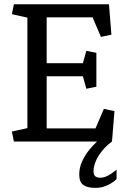

<svg xmlns="http://www.w3.org/2000/svg" viewBox="-20 -681 622 924"><path d="M519 0Q498.5 14.6 482.2 32.5Q465.8 50.3 454.1 69.1Q442.4 87.9 436.3 106.9Q430.2 126 430.2 142.6Q430.2 161.1 439 167.7Q447.8 174.3 462.9 174.3Q477.1 174.3 490.7 168.2Q504.4 162.1 515.6 154.8Q528.3 146 541 135.3V180.7Q529.3 192.9 513.2 202.1Q499.5 210.4 480.7 216.8Q461.9 223.1 438.5 223.1Q399.9 223.1 380.6 209Q361.3 194.8 361.3 158.2Q361.3 127 374.5 97.2Q387.7 67.4 409.7 40Q426.3 19.5 447.3 0H46.9L37.1 -47.9L111.8 -64.5V-596.2L37.1 -612.8L46.9 -660.6H504.4L516.1 -514.2L465.8 -503.4L425.3 -597.7H204.6V-377H378.9L395.5 -436.5L443.8 -426.8V-263.7L395.5 -253.9L378.9 -314H204.6V-63H439.5L480 -157.2L530.8 -146Z"/></svg>

Font: Noticia Text
Style: Regular
Weight: 400
Designer: JM Sole
Foundry: JM Sole
Version: Version 1.003